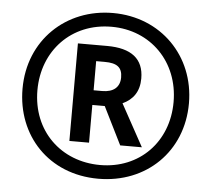

<svg xmlns="http://www.w3.org/2000/svg" viewBox="-52 -780 933 847"><g transform="rotate(5 414.5 -357.0)"><path d="M413 10C626 10 783 -143 783 -356C783 -566 627 -724 415 -724C207 -724 46 -572 46 -357C46 -150 193 10 413 10ZM416 -51C243 -51 112 -175 112 -356C112 -531 236 -663 414 -663C587 -663 715 -534 715 -356C715 -179 590 -51 416 -51ZM272 -145H359V-312H414L497 -145H593L491 -331C537 -352 564 -389 564 -447C564 -534 509 -577 401 -577H272ZM397 -377H359V-506H397C452 -506 475 -488 475 -444C475 -400 446 -377 397 -377Z"/></g></svg>

Font: Noto Sans Thai Cond SemBd
Style: Regular
Weight: 600
Width: 3
Designer: Monotype Design Team
Foundry: Monotype Imaging Inc.
Version: Version 2.002